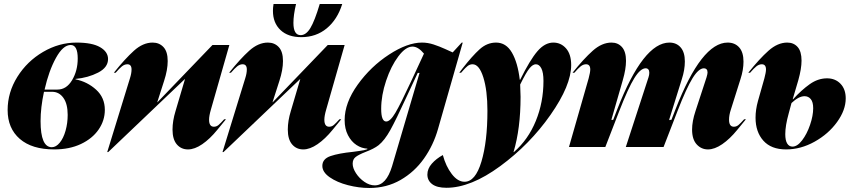

<svg xmlns="http://www.w3.org/2000/svg" viewBox="-20 -732 4246 956"><path d="M361 -520Q439 -520 478.5 -497Q518 -474 518 -438Q518 -396 468.5 -370.5Q419 -345 356 -339V-337Q415 -325 458.5 -285.5Q502 -246 502 -185Q502 -132 471 -87Q440 -42 383 -15Q326 12 250 12Q139 12 78.5 -40.5Q18 -93 18 -184Q18 -272 66.5 -349.5Q115 -427 194.5 -473.5Q274 -520 361 -520ZM238 1Q259 1 277.5 -21.5Q296 -44 306.5 -81.5Q317 -119 317 -160Q317 -215 295.5 -245Q274 -275 239 -275H199Q182 -196 182 -129Q182 1 238 1ZM266 -286Q311 -286 339 -333Q367 -380 367 -441Q367 -508 332 -508Q294 -508 258.5 -443.5Q223 -379 202 -286Z M740 -520Q773 -520 794 -497.5Q815 -475 815 -428Q815 -384 797 -329L763 -223H764L1038 -508H1122L1030 -186Q1021 -155 1021 -136Q1021 -101 1045 -101Q1058 -101 1068.5 -110Q1079 -119 1096 -138H1105Q1099 -131 1062 -85.5Q1025 -40 987 -14Q949 12 916 12Q882 12 860.5 -13Q839 -38 839 -87Q839 -130 854 -179L901 -338H900L519 25H514L627 -342Q635 -367 635 -386Q635 -412 614 -412Q600 -412 587 -401.5Q574 -391 556 -370H547Q602 -439 647 -479.5Q692 -520 740 -520Z M1314 -520Q1347 -520 1368 -497.5Q1389 -475 1389 -428Q1389 -384 1371 -329L1337 -223H1338L1612 -508H1696L1604 -186Q1595 -155 1595 -136Q1595 -101 1619 -101Q1632 -101 1642.5 -110Q1653 -119 1670 -138H1679Q1673 -131 1636 -85.5Q1599 -40 1561 -14Q1523 12 1490 12Q1456 12 1434.5 -13Q1413 -38 1413 -87Q1413 -130 1428 -179L1475 -338H1474L1093 25H1088L1201 -342Q1209 -367 1209 -386Q1209 -412 1188 -412Q1174 -412 1161 -401.5Q1148 -391 1130 -370H1121Q1176 -439 1221 -479.5Q1266 -520 1314 -520ZM1480 -547Q1414 -547 1376.5 -582.5Q1339 -618 1339 -678Q1339 -694 1342 -712H1454Q1441 -657 1441 -618Q1441 -557 1477 -557Q1504 -557 1525.5 -592.5Q1547 -628 1572 -712H1684Q1660 -635 1607 -591Q1554 -547 1480 -547Z M1846 191Q1903 191 1932 96L2069 -369H2060L2038 -322Q2029 -304 2020.5 -284.5Q2012 -265 2002 -245Q1952 -136 1923.5 -84.5Q1895 -33 1865 -9Q1842 9 1799 25Q1766 38 1751 49.5Q1736 61 1736 83Q1736 105 1752.5 130.5Q1769 156 1794.5 173.5Q1820 191 1846 191ZM1738 24Q1743 23 1770 19.5Q1797 16 1809 11V8Q1781 7 1755 -10Q1729 -27 1712.5 -59Q1696 -91 1696 -134Q1696 -220 1761 -310.5Q1826 -401 1917.5 -460.5Q2009 -520 2081 -520Q2110 -520 2139 -510.5Q2168 -501 2196.5 -488Q2225 -475 2234 -471L2279 -520H2284L2161 -90Q2138 -9 2091 57.5Q2044 124 1974.5 164Q1905 204 1819 204Q1767 204 1712.5 190Q1658 176 1621.5 150.5Q1585 125 1585 94Q1585 59 1626 45Q1667 31 1738 24ZM1903 -127Q1923 -127 1948.5 -170Q1974 -213 2027 -327L2091 -465Q2062 -500 2034 -500Q2000 -500 1963.5 -451.5Q1927 -403 1902.5 -330Q1878 -257 1878 -190Q1878 -127 1903 -127Z M2185 40Q2200 96 2229.5 134.5Q2259 173 2293 173Q2347 173 2377 73Q2407 -27 2407 -180Q2407 -282 2386.5 -347Q2366 -412 2333 -412Q2319 -412 2308 -403Q2297 -394 2288 -383.5Q2279 -373 2276 -370H2267L2282 -390Q2331 -453 2368 -486.5Q2405 -520 2450 -520Q2500 -520 2529 -470Q2558 -420 2568 -335H2570Q2619 -434 2656 -477Q2693 -520 2735 -520Q2773 -520 2798.5 -491Q2824 -462 2824 -408Q2824 -307 2721 -160Q2618 -13 2471 95Q2324 203 2203 203Q2156 203 2132 185Q2108 167 2108 137Q2108 108 2130 83Q2152 58 2185 40ZM2539 25Q2610 -37 2648 -130Q2686 -223 2686 -329Q2686 -371 2675.5 -391.5Q2665 -412 2648 -412Q2633 -412 2616.5 -392Q2600 -372 2570 -311Q2572 -271 2572 -250Q2572 -92 2537 25Z M2919 -386Q2919 -412 2898 -412Q2884 -412 2871 -401.5Q2858 -391 2840 -370H2831Q2886 -439 2931.5 -479.5Q2977 -520 3025 -520Q3057 -520 3077 -497.5Q3097 -475 3097 -429Q3097 -388 3081 -333L3024 -135H3033L3054 -189Q3183 -520 3313 -520Q3348 -520 3369 -496Q3390 -472 3390 -426Q3390 -384 3375 -338L3311 -133L3314 -135H3323L3344 -189Q3473 -520 3603 -520Q3639 -520 3660.5 -496Q3682 -472 3682 -425Q3682 -384 3667 -338L3619 -186Q3610 -159 3610 -136Q3610 -101 3634 -101Q3647 -101 3657.5 -110Q3668 -119 3685 -138H3694Q3688 -131 3651 -85.5Q3614 -40 3576 -14Q3538 12 3505 12Q3472 12 3449 -13Q3426 -38 3426 -87Q3426 -128 3443 -179L3498 -347Q3503 -364 3503 -371Q3503 -382 3498 -387Q3493 -392 3485 -392Q3459 -392 3428.5 -343Q3398 -294 3353 -178L3284 0H3096L3209 -347Q3213 -359 3213 -370Q3213 -381 3208 -386.5Q3203 -392 3195 -392Q3169 -392 3138.5 -343Q3108 -294 3063 -178L2994 0H2813L2911 -342Q2919 -372 2919 -386Z M3890 -64Q3890 -33 3899.5 -17.5Q3909 -2 3926 -2Q3950 -2 3974 -33.5Q3998 -65 4013.5 -110.5Q4029 -156 4029 -193Q4029 -224 4017 -238.5Q4005 -253 3986 -253Q3957 -253 3921 -219L3907 -167Q3890 -106 3890 -64ZM3900 -520Q3932 -520 3951.5 -498Q3971 -476 3971 -430Q3971 -390 3955 -333L3927 -238H3929Q3971 -284 4012 -313Q4053 -342 4098 -342Q4139 -342 4165 -315Q4191 -288 4191 -242Q4191 -184 4148 -124.5Q4105 -65 4036 -26.5Q3967 12 3894 12Q3820 12 3781 -31.5Q3742 -75 3742 -146Q3742 -186 3754 -229L3786 -342Q3794 -372 3794 -386Q3794 -412 3773 -412Q3759 -412 3746 -401.5Q3733 -391 3715 -370H3706Q3761 -439 3806.5 -479.5Q3852 -520 3900 -520Z"/></svg>

Font: Nyght Serif Dark Italic
Style: Regular
Weight: 800
Italic angle: -16°
Designer: Maksym Kobuzan
Version: Version 0.400